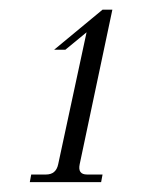

<svg xmlns="http://www.w3.org/2000/svg" viewBox="-20 -718 305 393"><path d="M210 -698.2 143.1 -381.8Q138.7 -360.8 158.2 -360.8H189.9L187 -345.2H41L43.9 -360.8H74.2Q94.7 -360.8 99.1 -381.8L157.2 -651.9L113.8 -616.2H90.8L189.9 -698.2Z"/></svg>

Font: GFS Olga
Style: Regular
Weight: 400
Designer: George Matthiopoulos
Foundry: George Matthiopoulos
Version: Version 1.0